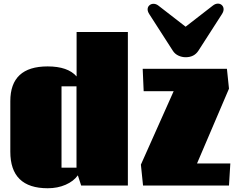

<svg xmlns="http://www.w3.org/2000/svg" viewBox="-20 -1009 1286 1044"><path d="M36.1 0ZM746.1 0ZM919.9 -732.9 791.5 -932.6Q782.7 -946.3 782.7 -958Q782.7 -971.2 792 -979.7Q801.3 -988.3 814.9 -988.3Q828.6 -988.3 841.3 -978.5L989.3 -863.8L1137.2 -978.5Q1150.9 -989.3 1165 -989.3Q1178.2 -989.3 1187 -980.5Q1195.8 -971.7 1195.8 -958.5Q1195.8 -946.3 1187 -932.6L1058.6 -732.9Q1035.6 -697.8 989.7 -697.8Q968.8 -697.8 949.7 -706.8Q930.7 -715.8 919.9 -732.9ZM755.9 -634.8H1213.9L1225.1 -526.9L1051.3 -120.1H1232.4L1225.1 0H757.8L746.1 -113.8L924.3 -513.2H761.2ZM396 -539.6H314.5V-97.2H396ZM238.8 -647.9Q349.1 -647.9 396.5 -593.3V-835H675.3V0H421.4L403.3 -55.7Q380.4 -23.4 336.7 -4.4Q293 14.6 239.7 14.6Q36.1 14.6 36.1 -184.1V-459Q36.1 -647.9 238.8 -647.9Z"/></svg>

Font: Coda ExtraBold
Style: Regular
Weight: 800
Version: Version 2.001; ttfautohint (v0.8) -r 50 -G 200 -x